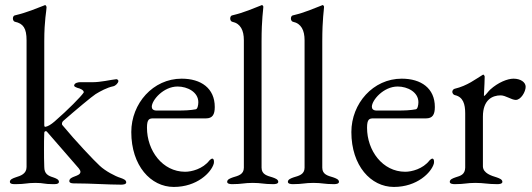

<svg xmlns="http://www.w3.org/2000/svg" viewBox="-20 -725 2103 759"><path d="M254 -9C254 1 272 0 277 0C340 0 407 5 459 5C466 5 479 4 479 -4C479 -14 467 -18 456 -22C436 -28 396 -49 374 -70C353 -89 279 -167 227 -230C223 -234 225 -243 230 -247C278 -289 345 -345 358 -353C376 -364 403 -379 428 -384C437 -386 448 -397 448 -405C448 -409 443 -412 440 -412C413 -409 380 -400 344 -400H295C291 -400 273 -398 273 -386C273 -383 282 -379 285 -378C299 -375 311 -368 311 -361C311 -360 311 -359 310 -358C299 -342 250 -292 196 -245C181 -232 170 -226 161 -224C157 -223 155 -224 155 -231V-562C155 -647 164 -682 164 -696C164 -700 161 -705 158 -705C157 -705 157 -704 156 -704C124 -692 89 -676 38 -664C34 -663 31 -658 31 -652C31 -646 34 -640 39 -639C72 -632 85 -613 85 -566V-65C85 -38 62 -30 42 -24C31 -20 19 -16 19 -6C19 4 37 3 42 3C81 3 85 -2 120 -2C155 -2 151 3 190 3C195 3 213 4 213 -6C213 -16 201 -20 190 -24C170 -30 155 -38 155 -65C154 -88 154 -112 154 -135C154 -158 154 -180 155 -199C155 -207 162 -208 165 -205L291 -60C295 -55 298 -50 298 -46C298 -26 254 -30 254 -9Z M682 -383C721 -383 764 -361 764 -321C764 -310 761 -294 754 -293C733 -289 710 -288 681 -288H599C585 -288 580 -295 580 -303C580 -329 626 -383 682 -383ZM698 -414C585 -414 499 -316 499 -203C499 -70 576 14 667 14C759 14 815 -43 825 -78C827 -86 826 -98 819 -98C816 -98 811 -94 808 -91C782 -57 737 -46 712 -46C622 -46 561 -130 561 -220C561 -254 570 -257 586 -257H794C820 -257 829 -272 829 -302C829 -376 775 -414 698 -414Z M1014 -62V-562C1014 -652 1021 -686 1021 -698C1021 -701 1018 -705 1015 -705C1014 -705 1014 -704 1013 -704C981 -692 948 -676 897 -664C893 -663 890 -658 890 -652C890 -646 893 -640 898 -639C931 -632 944 -605 944 -566V-62C944 -35 921 -30 901 -24C890 -20 878 -16 878 -6C878 2 891 3 898 3C937 3 944 -2 979 -2C1014 -2 1021 3 1060 3C1067 3 1080 2 1080 -6C1080 -16 1068 -20 1057 -24C1037 -30 1014 -35 1014 -62Z M1254 -62V-562C1254 -652 1261 -686 1261 -698C1261 -701 1258 -705 1255 -705C1254 -705 1254 -704 1253 -704C1221 -692 1188 -676 1137 -664C1133 -663 1130 -658 1130 -652C1130 -646 1133 -640 1138 -639C1171 -632 1184 -605 1184 -566V-62C1184 -35 1161 -30 1141 -24C1130 -20 1118 -16 1118 -6C1118 2 1131 3 1138 3C1177 3 1184 -2 1219 -2C1254 -2 1261 3 1300 3C1307 3 1320 2 1320 -6C1320 -16 1308 -20 1297 -24C1277 -30 1254 -35 1254 -62Z M1552 -383C1591 -383 1634 -361 1634 -321C1634 -310 1631 -294 1624 -293C1603 -289 1580 -288 1551 -288H1469C1455 -288 1450 -295 1450 -303C1450 -329 1496 -383 1552 -383ZM1568 -414C1455 -414 1369 -316 1369 -203C1369 -70 1446 14 1537 14C1629 14 1685 -43 1695 -78C1697 -86 1696 -98 1689 -98C1686 -98 1681 -94 1678 -91C1652 -57 1607 -46 1582 -46C1492 -46 1431 -130 1431 -220C1431 -254 1440 -257 1456 -257H1664C1690 -257 1699 -272 1699 -302C1699 -376 1645 -414 1568 -414Z M1889 -264C1889 -331 1927 -348 1959 -348C1979 -348 2002 -330 2019 -330C2039 -330 2058 -362 2058 -382C2058 -400 2038 -414 2010 -414C1986 -414 1949 -399 1918 -371C1911 -365 1898 -346 1894 -346C1893 -346 1893 -346 1893 -348C1895 -380 1896 -416 1896 -423C1895 -426 1893 -430 1890 -430C1889 -430 1889 -429 1888 -429C1861 -413 1828 -386 1777 -374C1773 -373 1768 -368 1768 -362C1768 -356 1773 -350 1778 -349C1811 -342 1819 -313 1819 -277V-62C1818 -35 1801 -30 1781 -24C1770 -20 1758 -16 1758 -6C1758 2 1771 3 1778 3C1818 3 1824 -2 1859 -2C1894 -2 1906 3 1946 3C1953 3 1966 2 1966 -6C1966 -16 1954 -20 1943 -24C1923 -30 1890 -40 1889 -67Z"/></svg>

Font: EB Garamond 12
Style: Regular
Weight: 400
Version: Version 0.016+